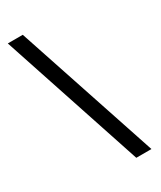

<svg xmlns="http://www.w3.org/2000/svg" viewBox="-192 -789 744 889"><g transform="rotate(-30 179.5 -345.0)"><path d="M261 33 10.5 -723H90.5L342 33Z"/></g></svg>

Font: Public Sans Medium
Style: Regular
Weight: 500
Designer: The Public Sans Project Authors: Dan O. Williams and USWDS (Libre Franklin designed by Pablo Impallari and Rodrigo Fuenz
Version: Version 1.007